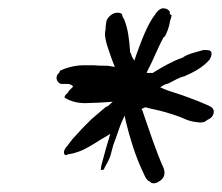

<svg xmlns="http://www.w3.org/2000/svg" viewBox="-20 -544 524 453"><path d="M120 -373C108 -363 114 -349 124 -346H143C145 -344 152 -344 152 -339C148 -335 143 -331 141 -327L140 -325C136 -322 133 -319 132 -314C145 -305 166 -299 190 -301C203 -301 218 -302 232 -303L246 -304L235 -294C234 -293 231 -292 230 -292L196 -263L178 -245C169 -236 161 -226 152 -217L141 -203V-202C135 -197 126 -184 134 -178C135 -178 138 -178 140 -180H141C177 -185 200 -205 230 -222L240 -228L237 -217C230 -195 225 -175 219 -153L218 -146C218 -144 217 -143 220 -143C223 -143 226 -144 226 -146V-147C232 -158 239 -169 242 -182L247 -201C254 -219 260 -239 267 -256L274 -271L277 -257C287 -216 299 -178 315 -143L322 -128C324 -123 327 -121 330 -117H332L333 -116C337 -111 344 -110 352 -114C361 -119 369 -125 368 -139V-140C368 -141 367 -141 367 -145C348 -187 332 -237 316 -283L314 -287L323 -291L334 -288C360 -283 383 -276 405 -268L419 -262C429 -258 439 -256 452 -255C462 -255 464 -257 469 -261C476 -264 482 -268 484 -277C486 -287 480 -291 472 -295C456 -302 439 -309 422 -315L405 -321C390 -326 372 -331 358 -338L366 -343C371 -346 376 -346 379 -348C392 -354 399 -360 415 -364C438 -374 460 -386 475 -404V-405C477 -407 480 -415 479 -420C477 -426 471 -426 460 -426C447 -422 422 -417 411 -408C387 -400 365 -387 342 -373L341 -372H326L329 -379C342 -403 352 -431 366 -456L369 -458C375 -469 379 -481 381 -493V-494C383 -499 384 -503 385 -508C385 -508 380 -511 380 -513L381 -514C381 -518 376 -523 369 -524C361 -526 354 -521 347 -512V-511C328 -488 313 -446 301 -413L297 -401L291 -411C290 -416 289 -418 287 -421V-422C285 -450 282 -477 273 -498L268 -507L269 -508C268 -512 264 -514 258 -514H257C247 -515 233 -503 231 -494C230 -487 229 -481 229 -474L228 -469C227 -458 229 -452 232 -439C237 -425 241 -411 247 -396L251 -386L240 -388C235 -389 230 -389 225 -389C217 -389 211 -389 202 -390H177C156 -390 136 -384 121 -377V-375ZM196 -262V-263ZM231 -439H232ZM452 -255Z"/></svg>

Font: Scribbler
Style: LtIta
Weight: 300
Designer: Mew Too
Foundry: Cannot Into Space Fonts
Version: Version 1.001